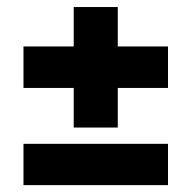

<svg xmlns="http://www.w3.org/2000/svg" viewBox="-20 -578 558 560"><path d="M470 -38H48.5V-158.5H470ZM323.5 -557.5V-206H195V-557.5ZM470 -321.5H48.5V-442.5H470Z"/></svg>

Font: Anek Malayalam
Style: Bold
Weight: 700
Version: Version 1.003